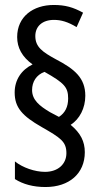

<svg xmlns="http://www.w3.org/2000/svg" viewBox="-20 -873 410 772"><path d="M39 -501C39 -441 69 -407 148 -362C223 -319 247 -304 247 -257C247 -214 214 -182 161 -182C120 -182 71 -199 40 -224V-153C73 -132 114 -121 163 -121C258 -121 321 -175 321 -261C321 -304 304 -338 264 -371C300 -394 323 -438 323 -488C323 -559 281 -595 204 -635C151 -664 122 -684 122 -728C122 -767 150 -793 197 -793C226 -793 253 -785 288 -764L314 -822C274 -844 242 -853 196 -853C113 -853 49 -806 49 -724C49 -681 69 -644 111 -614C66 -592 39 -552 39 -501ZM109 -511C109 -544 126 -572 159 -584C239 -539 254 -522 254 -477C254 -444 242 -419 217 -403L181 -422C139 -447 109 -471 109 -511Z"/></svg>

Font: Noto Sans Kannada UI ExtraCondensed
Style: Regular
Weight: 400
Width: 2
Designer: Jelle Bosma - Monotype Design Team
Foundry: Monotype Imaging Inc.
Version: Version 2.005